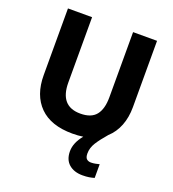

<svg xmlns="http://www.w3.org/2000/svg" viewBox="-165 -839 1079 1197"><g transform="rotate(20 374.5 -240.5)"><path d="M502 94Q502 120 513 130Q524 140 542 140Q556 140 571.5 137Q587 134 597 131V222Q581 227 562.5 230Q544 233 519 233Q463 233 429 203.5Q395 174 395 118Q395 62 442 5Q409 10 371 10Q228 10 153.5 -64.5Q79 -139 79 -272V-714H239V-281Q239 -124 375 -124Q447 -124 479 -164Q511 -204 511 -282V-714H670V-274Q670 -206 648.5 -151Q627 -96 585 -58Q545 -12 523.5 22.5Q502 57 502 94Z"/></g></svg>

Font: Noto Sans Oriya
Style: Bold
Weight: 700
Designer: Amélie Bonet and Sol Matas
Foundry: Google LLC
Version: Version 2.006; ttfautohint (v1.8.4.7-5d5b)